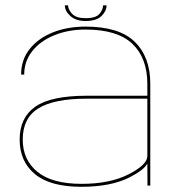

<svg xmlns="http://www.w3.org/2000/svg" viewBox="-20 -694 664 718"><path d="M531.5 0 531 -82.5Q518.5 -58.5 465 -31Q395.5 4.5 284.5 4.5Q167.5 4.5 110.5 -43Q53.5 -90.5 53.5 -172Q53.5 -254 112 -295Q170.5 -336 305 -336H531V-379.5Q531 -477 475 -530.2Q419 -583.5 300 -583.5Q235 -583.5 183 -562.2Q131 -541 100.8 -503Q70.5 -465 70.5 -415H59Q59 -470.5 91 -510.8Q123 -551 177.5 -572.8Q232 -594.5 300 -594.5Q425.5 -594.5 483.8 -537.8Q542 -481 542 -381V0ZM531 -110.5V-325H304.5Q182 -325 123.5 -288.8Q65 -252.5 65 -172Q65 -96.5 119.8 -51.5Q174.5 -6.5 285.5 -6.5Q391 -6.5 461 -42.2Q531 -78 531 -110.5ZM300 -615.5Q264 -615.5 243.2 -634Q222.5 -652.5 222.5 -674H234.5Q234.5 -659 249.5 -642.5Q264.5 -626 300 -626Q338.5 -626 352 -642.2Q365.5 -658.5 365.5 -674H378.5Q378.5 -652.5 359.5 -634Q340.5 -615.5 300 -615.5Z"/></svg>

Font: Anybody ExtraExpanded Thin
Style: Regular
Weight: 100
Width: 8
Designer: Tyler Finck
Foundry: Etcetera Type Company
Version: Version 1.010; ttfautohint (v1.8.3) -l 8 -r 50 -G 200 -x 14 